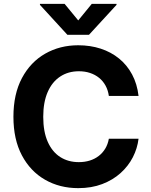

<svg xmlns="http://www.w3.org/2000/svg" viewBox="-20 -974 792 1004"><path d="M389.1 9.8Q292.2 9.8 215.5 -34.2Q138.8 -78.1 94.5 -161.6Q50.2 -245 50.2 -363.3Q50.2 -482.3 94.9 -566Q139.6 -649.7 216.5 -693.5Q293.4 -737.3 389.1 -737.3Q452.2 -737.3 506.5 -719.6Q560.8 -701.9 602.7 -667.8Q644.5 -633.8 670.8 -584.6Q697.1 -535.4 704.5 -472.5H549.2Q544.9 -502.6 531.8 -526.5Q518.7 -550.3 498.1 -567Q477.5 -583.7 450.9 -592.5Q424.3 -601.4 392.6 -601.4Q336.6 -601.4 294.5 -573.5Q252.3 -545.6 229.2 -492.4Q206.1 -439.3 206.1 -363.3Q206.1 -285.7 229.5 -232.8Q252.9 -179.9 294.8 -153Q336.6 -126.2 392 -126.2Q422.9 -126.2 449 -134.3Q475.2 -142.4 495.9 -158.2Q516.6 -174 530.3 -196.7Q544 -219.3 549.2 -248.6H704.5Q698.5 -198.3 674.8 -151.9Q651 -105.5 610.6 -69.1Q570.2 -32.7 514.6 -11.5Q459 9.8 389.1 9.8ZM317.8 -953.9 389.1 -867.2 460 -953.9H589.3V-948.6L445.3 -792H332.4L188.9 -948.6V-953.9Z"/></svg>

Font: GitLab Sans
Style: Regular
Weight: 400
Designer: Rasmus Andersson
Foundry: Modifications by GitLab B.V., manufactured by rsms
Version: Version 4.000;git-c8fb6b7